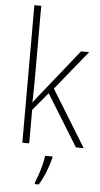

<svg xmlns="http://www.w3.org/2000/svg" viewBox="-64 -798 549 1057"><g transform="rotate(5 211.0 -269.5)"><path d="M120 -375Q120 -302 118 -227H119Q132 -244 143.5 -258.5Q155 -273 168 -289L360 -529H405L229 -312L421 0H378L203 -284L120 -185V0H82V-760H120ZM254 69Q245 105 229 146Q213 187 192 221H170V213Q177 196 186.5 168.5Q196 141 203.5 111.5Q211 82 213 61H254Z"/></g></svg>

Font: Noto Sans Sinhala SemiCondensed ExtraLight
Style: Regular
Weight: 200
Width: 4
Designer: Jelle Bosma - Monotype Design Team
Foundry: Monotype Imaging Inc.
Version: Version 2.006; ttfautohint (v1.8.4.7-5d5b)